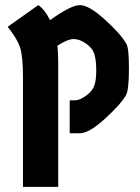

<svg xmlns="http://www.w3.org/2000/svg" viewBox="-20 -732 550 752"><path d="M253 -339H273Q292 -339 317.5 -357.5Q343 -376 350 -398Q357 -420 357 -457Q357 -494 350 -518.5Q343 -543 317.5 -561Q292 -579 268.5 -579Q245 -579 205 -553Q208 -520 208 -486V0H70V-428Q70 -512 58.5 -546.5Q47 -581 10 -627L130 -712Q156 -694 176 -653Q258 -712 293 -712Q328 -712 390 -656Q452 -600 474 -562Q485 -548 485 -465Q485 -382 474 -360Q452 -322 390 -266Q328 -210 293 -210H253Z"/></svg>

Font: Germania One
Style: Regular
Weight: 400
Designer: John Vargas Beltran
Foundry: John Vargas Beltran
Version: Version 1.001